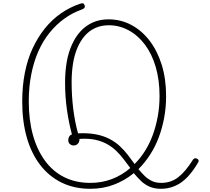

<svg xmlns="http://www.w3.org/2000/svg" viewBox="-20 -1164 1312 1201"><path d="M545 17Q445 17 366 -21.5Q287 -60 231.5 -132Q176 -204 147.5 -304.5Q119 -405 119 -529Q119 -625 135.5 -709Q152 -793 184.5 -862.5Q217 -932 261 -986.5Q305 -1041 360 -1079.5Q415 -1118 479 -1140Q493 -1145 499.5 -1143Q506 -1141 509 -1131Q513 -1122 508.5 -1115.5Q504 -1109 493 -1105Q433 -1084 382 -1047Q331 -1010 289.5 -958.5Q248 -907 219.5 -842Q191 -777 175.5 -698.5Q160 -620 160 -529Q160 -413 186 -319.5Q212 -226 261.5 -158.5Q311 -91 382.5 -55.5Q454 -20 545 -20Q617 -20 680 -44Q743 -68 795 -113Q775 -140 754 -167.5Q733 -195 708 -219.5Q683 -244 650 -262.5Q617 -281 574.5 -290Q532 -299 477 -295Q478 -283 473 -273.5Q468 -264 460 -259Q452 -254 441 -254Q428 -254 417.5 -262.5Q407 -271 407 -287Q407 -300 413 -310Q419 -320 430 -323Q411 -393 399 -475.5Q387 -558 387 -648Q387 -717 397.5 -777Q408 -837 430.5 -886Q453 -935 485 -969.5Q517 -1004 560.5 -1023.5Q604 -1043 659 -1043Q735 -1043 800.5 -1008.5Q866 -974 915 -910.5Q964 -847 991.5 -759Q1019 -671 1019 -563Q1019 -493 1007 -428Q995 -363 973 -304.5Q951 -246 918.5 -196Q886 -146 846 -106Q865 -83 885 -63.5Q905 -44 930 -32Q955 -20 988 -20Q1049 -20 1094.5 -55Q1140 -90 1187 -165Q1192 -172 1198 -173.5Q1204 -175 1211 -172Q1220 -168 1222 -162Q1224 -156 1220 -149Q1189 -95 1153.5 -57.5Q1118 -20 1076 -1.5Q1034 17 987 17Q947 17 916.5 4Q886 -9 862 -32Q838 -55 817 -81Q761 -35 692.5 -9Q624 17 545 17ZM661 -1006Q613 -1006 575 -988.5Q537 -971 509.5 -939Q482 -907 463.5 -863Q445 -819 436.5 -765Q428 -711 428 -650Q428 -565 438 -484Q448 -403 468 -330Q532 -333 580.5 -323.5Q629 -314 666 -294.5Q703 -275 730.5 -249Q758 -223 780 -194.5Q802 -166 822 -138Q859 -175 888 -221.5Q917 -268 936.5 -322Q956 -376 967 -437Q978 -498 978 -563Q978 -664 954 -745.5Q930 -827 886.5 -885Q843 -943 784.5 -974.5Q726 -1006 661 -1006Z"/></svg>

Font: Playwrite BR Thin
Style: Regular
Weight: 250
Version: Version 1.003